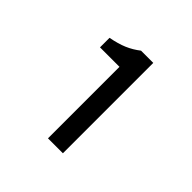

<svg xmlns="http://www.w3.org/2000/svg" viewBox="-122 -986 655 655"><g transform="rotate(45 205.0 -659.0)"><path d="M192 -441H264V-877H205C175 -854 146 -841 98 -832V-786H192Z"/></g></svg>

Font: Noto Sans CJK TC Regular
Style: Regular
Weight: 400
Designer: Ryoko NISHIZUKA (kana & ideographs); Paul D. Hunt (Latin, Greek & Cyrillic); Wenlong ZHANG (bopomofo); Sandoll Communica
Foundry: Adobe Systems Incorporated
Version: Version 1.001;PS 1.001;hotconv 1.0.78;makeotf.lib2.5.61930